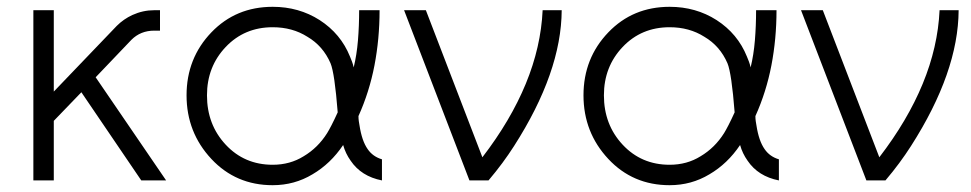

<svg xmlns="http://www.w3.org/2000/svg" viewBox="-20 -530 2852 564"><path d="M78 -500V0H138V-175L219 -259L395 0H468L261 -303L366 -413Q393 -440 433 -440H450V-500H433Q400 -500 369 -486Q343 -474 323 -454L138 -261V-500Z M781 -510Q673 -510 601 -435Q528 -359 528 -250Q528 -141 601 -63Q673 14 781 14Q845 14 898 -18Q951 -49 988 -104Q995 -79 1010 -58Q1041 -12 1102 0V-62Q1075 -70 1060 -92Q1043 -116 1036 -162Q1035 -167 1034 -174Q1033 -181 1033 -189Q1065 -260 1080 -338Q1095 -416 1095 -500H1035Q1035 -454 1031.5 -411.5Q1028 -369 1019 -332Q1017 -341 1014 -349Q1011 -357 1008 -364Q981 -431 919 -471Q858 -510 781 -510ZM781 -450Q839 -450 883 -422Q929 -395 951 -344Q963 -315 972 -200Q962 -178 954 -162.5Q946 -147 941 -139Q914 -96 872 -71Q832 -46 781 -46Q698 -46 643 -105Q588 -164 588 -250Q588 -334 643 -392Q698 -450 781 -450Z M1167 -500 1359 0H1415Q1437 -26 1455.5 -51Q1474 -76 1490 -101Q1629 -318 1630 -500H1574Q1569 -392 1524.5 -284Q1480 -176 1397 -68L1231 -500Z M1947 -510Q1839 -510 1767 -435Q1694 -359 1694 -250Q1694 -141 1767 -63Q1839 14 1947 14Q2011 14 2064 -18Q2117 -49 2154 -104Q2161 -79 2176 -58Q2207 -12 2268 0V-62Q2241 -70 2226 -92Q2209 -116 2202 -162Q2201 -167 2200 -174Q2199 -181 2199 -189Q2231 -260 2246 -338Q2261 -416 2261 -500H2201Q2201 -454 2197.5 -411.5Q2194 -369 2185 -332Q2183 -341 2180 -349Q2177 -357 2174 -364Q2147 -431 2085 -471Q2024 -510 1947 -510ZM1947 -450Q2005 -450 2049 -422Q2095 -395 2117 -344Q2129 -315 2138 -200Q2128 -178 2120 -162.5Q2112 -147 2107 -139Q2080 -96 2038 -71Q1998 -46 1947 -46Q1864 -46 1809 -105Q1754 -164 1754 -250Q1754 -334 1809 -392Q1864 -450 1947 -450Z M2333 -500 2525 0H2581Q2603 -26 2621.5 -51Q2640 -76 2656 -101Q2795 -318 2796 -500H2740Q2735 -392 2690.5 -284Q2646 -176 2563 -68L2397 -500Z"/></svg>

Font: Unageo Variable
Style: Regular
Weight: 300
Designer: Richard Sepsi
Foundry: Richard Sepsi
Version: Version 2.200